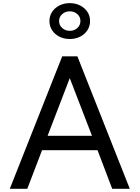

<svg xmlns="http://www.w3.org/2000/svg" viewBox="-20 -1176 870 1196"><path d="M41 0 367.5 -825H462L788.5 0H679L587.5 -240.5H242L150 0ZM276.5 -330H553L414.5 -689.5ZM414.5 -933Q379.5 -933 350.8 -947.2Q322 -961.5 305 -987Q288 -1012.5 288 -1045Q288 -1077.5 305 -1102.8Q322 -1128 350.8 -1142.2Q379.5 -1156.5 414.5 -1156.5Q450 -1156.5 478.5 -1142.2Q507 -1128 524 -1102.8Q541 -1077.5 541 -1045Q541 -1012.5 524 -987Q507 -961.5 478.5 -947.2Q450 -933 414.5 -933ZM414.5 -984Q442.5 -984 461.8 -1001.5Q481 -1019 481 -1045Q481 -1071 461.8 -1088.2Q442.5 -1105.5 414.5 -1105.5Q387 -1105.5 367.5 -1088.2Q348 -1071 348 -1045Q348 -1019 367.5 -1001.5Q387 -984 414.5 -984Z"/></svg>

Font: Spartan Thin Medium
Style: Regular
Weight: 500
Version: Version 1.004